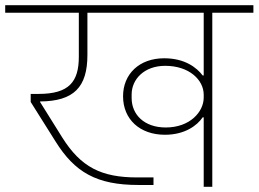

<svg xmlns="http://www.w3.org/2000/svg" viewBox="-40 -718 994 738"><path d="M492 -7H550V-36H487C350 -36 271 -75 199 -190L114 -326V-328C244 -329 296 -383 296 -507V-669H743V-428H739C716 -458 671 -494 591 -494C495 -494 433 -433 433 -348C433 -259 498 -200 594 -200C671 -200 718 -236 739 -267H743V0H776V-669H934V-698H-20V-669H263V-500C263 -403 225 -357 108 -357H78V-326L173 -175C247 -56 331 -7 492 -7ZM597 -228C514 -228 466 -278 466 -341V-355C466 -413 514 -465 595 -465C687 -465 743 -411 743 -354V-343C743 -288 690 -228 597 -228Z"/></svg>

Font: IBM Plex Devanagari ExtraLight
Style: Regular
Weight: 200
Designer: Mike Abbink, Paul van der Laan, Pieter van Rosmalen, Erin McLaughlin
Foundry: Bold Monday
Version: Version 1.0